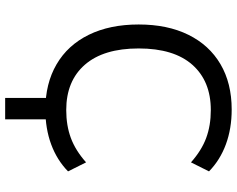

<svg xmlns="http://www.w3.org/2000/svg" viewBox="-107 -647 919 745"><g transform="rotate(90 352.5 -274.5)"><path d="M360 165V-36H443V165ZM405 9Q304 9 229.5 -34.5Q155 -78 115 -159.5Q75 -241 75 -353Q75 -465 115 -546Q155 -627 229 -670.5Q303 -714 405 -714Q479 -714 540 -691.5Q601 -669 645 -626L610 -556Q564 -597 515.5 -615Q467 -633 407 -633Q295 -633 231.5 -561.5Q168 -490 168 -353Q168 -217 231 -144.5Q294 -72 407 -72Q467 -72 515.5 -90Q564 -108 610 -149L645 -79Q601 -36 540 -13.5Q479 9 405 9Z"/></g></svg>

Font: Nunito Sans 8pt
Style: Regular
Weight: 400
Version: Version 3.101;gftools[0.9.27]